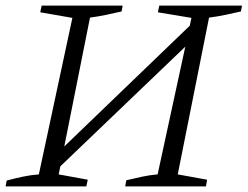

<svg xmlns="http://www.w3.org/2000/svg" viewBox="-27 -667 886 687"><path d="M-7 0 -3 -21Q27 -29 55.5 -35Q84 -41 112 -43L232 -603L117 -623L122 -647H412L408 -626Q382 -620 353.5 -614Q325 -608 295 -604L203 -143L652 -575L658 -603L538 -623L543 -647H839L835 -626Q809 -620 780.5 -614Q752 -608 721 -604L609 -43L714 -24L710 0H421L425 -22Q454 -29 482.5 -35Q511 -41 537 -43L636 -500L189 -72L183 -43L287 -24L282 0Z"/></svg>

Font: Piazzolla SC Light
Style: Italic
Weight: 300
Italic angle: -11.3°
Designer: Juan Pablo del Peral
Foundry: Huerta Tipografica
Version: Version 1.330